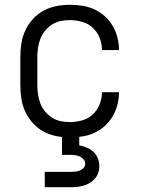

<svg xmlns="http://www.w3.org/2000/svg" viewBox="-20 -562 590 802"><path d="M271 12Q243 12 215 6.5Q187 1 162 -12.5Q137 -26 117.5 -47.5Q98 -69 86 -94.5Q74 -120 69.5 -148.5Q65 -177 65 -205V-325Q65 -353 69.5 -381.5Q74 -410 86 -435.5Q98 -461 117.5 -482.5Q137 -504 162 -517.5Q187 -531 215 -536.5Q243 -542 271 -542Q298 -542 324 -538Q350 -534 374 -523Q398 -512 417.5 -494.5Q437 -477 450.5 -454Q464 -431 470.5 -405.5Q477 -380 477 -354V-353H406Q406 -379 396 -404Q386 -429 367 -446.5Q348 -464 322.5 -471Q297 -478 271 -478Q252 -478 233 -474Q214 -470 197.5 -459.5Q181 -449 168.5 -434Q156 -419 149 -401Q142 -383 139 -363.5Q136 -344 136 -325V-205Q136 -186 139 -166.5Q142 -147 149 -129Q156 -111 168.5 -96Q181 -81 197.5 -70.5Q214 -60 233 -56Q252 -52 271 -52Q297 -52 322.5 -59Q348 -66 367 -83.5Q386 -101 396 -126Q406 -151 406 -177H477V-176Q477 -150 470.5 -124.5Q464 -99 450.5 -76Q437 -53 417.5 -35.5Q398 -18 374 -7Q350 4 324 8Q298 12 271 12ZM167 220V156H275Q285 156 294.5 155Q304 154 313 150.5Q322 147 329 139.5Q336 132 336 122Q336 112 329.5 104Q323 96 314 92Q305 88 295 86.5Q285 85 275 85H239V-52H311V45Q327 48 342.5 54.5Q358 61 370 72Q382 83 388.5 99Q395 115 395 132Q395 146 390.5 159.5Q386 173 377 183.5Q368 194 356 201.5Q344 209 330.5 213Q317 217 303 218.5Q289 220 275 220Z"/></svg>

Font: Lode
Style: Regular
Weight: 400
Monospace: yes
Designer: Belleve Invis
Foundry: Belleve Invis
Version: Version 29.2.0; ttfautohint (v1.8.3)